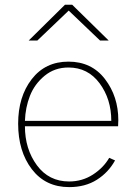

<svg xmlns="http://www.w3.org/2000/svg" viewBox="-20 -763 564 801"><path d="M55.7 -247.1Q55.7 -359.4 112.3 -432.6Q168.9 -505.9 265.6 -505.9Q362.3 -505.9 418 -433.1Q473.6 -360.4 473.6 -261.7Q473.6 -257.8 473.1 -249.5Q472.7 -241.2 472.7 -236.3H84Q84 -141.6 133.8 -73.7Q183.6 -5.9 268.6 -5.9Q323.2 -5.9 367.7 -34.7Q412.1 -63.5 435.5 -104.5L460 -93.8Q432.6 -43.9 384.3 -13.2Q335.9 17.6 268.6 17.6Q169.9 17.6 112.8 -57.1Q55.7 -131.8 55.7 -247.1ZM84 -258.8H444.3Q444.3 -349.6 395.5 -415.5Q346.7 -481.4 265.6 -481.4Q208 -481.4 166 -446.8Q124 -412.1 105 -363.3Q85.9 -314.5 84 -258.8ZM99.6 -593.8 251 -743.2H281.2L433.6 -593.8H397.5L266.6 -718.8L135.7 -593.8Z"/></svg>

Font: Gothic A1 Thin
Style: Regular
Weight: 250
Designer: HanYang I&C Co.,Ltd.
Foundry: HanYang I&C Co.,Ltd.
Version: Version 2.50